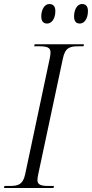

<svg xmlns="http://www.w3.org/2000/svg" viewBox="-38 -934 457 954"><path d="M359 -817C382 -817 399 -843 399 -879C399 -904 387 -914 370 -914C343 -914 330 -882 330 -853C330 -827 341 -817 359 -817ZM196 -817C220 -817 237 -843 237 -879C237 -904 225 -914 207 -914C181 -914 167 -882 167 -853C167 -827 179 -817 196 -817ZM-18 0H228L230 -10H204C168 -10 148 -15 148 -39C148 -47 150 -61 153 -73L274 -641C285 -696 307 -704 351 -704H377L379 -714H134L132 -704H158C195 -704 213 -698 213 -674C213 -667 212 -656 209 -643L87 -68C76 -18 54 -10 10 -10H-16Z"/></svg>

Font: Noto Serif Display SemiCondensed Light
Style: Italic
Weight: 300
Width: 4
Italic angle: -12°
Designer: Monotype Design Team
Foundry: Monotype Imaging Inc.
Version: Version 2.009